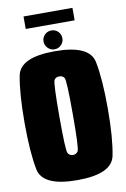

<svg xmlns="http://www.w3.org/2000/svg" viewBox="-97 -947 659 1007"><g transform="rotate(-10 232.0 -443.0)"><path d="M231.5 4.5Q416 4.5 434.8 -88.8Q453.5 -182 453.5 -338Q453.5 -495 434.8 -588.5Q416 -682 231.5 -682Q46.5 -682 28.5 -588.8Q10.5 -495.5 10.5 -338Q10.5 -182 29 -88.8Q47.5 4.5 231.5 4.5ZM231.5 -129.5Q213.5 -129.5 204.8 -145Q196 -160.5 196 -338Q196 -520.5 204.8 -534.2Q213.5 -548 231.5 -548Q250 -548 258.8 -534.2Q267.5 -520.5 267.5 -338Q267.5 -160.5 258.8 -145Q250 -129.5 231.5 -129.5ZM233 -692Q253.5 -692 268.2 -706.8Q283 -721.5 283 -742Q283 -763 268.5 -777.8Q254 -792.5 233 -792.5Q212 -792.5 197.2 -777.8Q182.5 -763 182.5 -742Q182.5 -721.5 197.5 -706.8Q212.5 -692 233 -692ZM102 -823.5H362.5V-890H102Z"/></g></svg>

Font: Anybody ExtraCondensed Black
Style: Regular
Weight: 900
Width: 2
Version: Version 1.113;gftools[0.9.25]